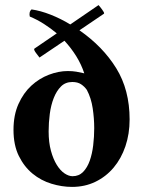

<svg xmlns="http://www.w3.org/2000/svg" viewBox="-20 -728 579 754"><path d="M264 -406Q237 -406 219.5 -388.5Q202 -371 191 -343Q180 -315 175.5 -280.5Q171 -246 171 -212Q171 -169 180 -136Q189 -103 203 -80.5Q217 -58 233.5 -47Q250 -36 265 -36Q290 -36 306.5 -53Q323 -70 332.5 -97Q342 -124 346 -157.5Q350 -191 350 -225Q350 -263 344 -303Q338 -343 321 -375Q312 -388 298.5 -397Q285 -406 264 -406ZM203 -597Q179 -617 152.5 -634Q126 -651 97 -663Q95 -671 96.5 -678.5Q98 -686 104 -691Q139 -686 178.5 -670.5Q218 -655 256 -632L367 -708Q369 -706 373 -701Q377 -696 381 -690.5Q385 -685 387.5 -680.5Q390 -676 388 -674L292 -609Q384 -545 436.5 -460Q489 -375 489 -259Q489 -202 472.5 -153.5Q456 -105 426 -69.5Q396 -34 354.5 -14Q313 6 263 6Q223 6 182 -6.5Q141 -19 108 -46Q75 -73 54 -115.5Q33 -158 33 -218Q33 -276 52.5 -319.5Q72 -363 103 -391.5Q134 -420 172 -434.5Q210 -449 246 -449Q265 -449 279.5 -446.5Q294 -444 311 -440Q299 -476 279 -508Q259 -540 233 -568L135 -502Q133 -505 129 -510Q125 -515 121 -520.5Q117 -526 115 -530.5Q113 -535 115 -537Z"/></svg>

Font: Vermiglione
Style: Bold
Weight: 700
Version: Version 1.000